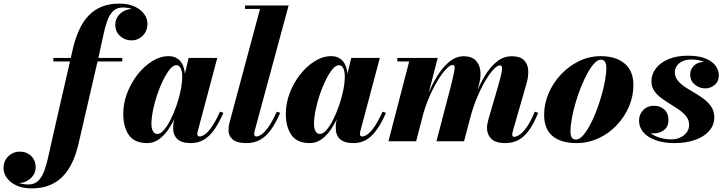

<svg xmlns="http://www.w3.org/2000/svg" viewBox="-230 -780 4011 1060"><path d="M-55 260Q-104 260 -138.5 244.2Q-173 228.5 -191.8 202.8Q-210.5 177 -210.5 148.5Q-210.5 107.5 -183.5 82.2Q-156.5 57 -122 57Q-83 57 -58 81.2Q-33 105.5 -33 143Q-33 168 -46.5 187.8Q-60 207.5 -80.5 218.8Q-101 230 -123 230Q-145 230 -164.8 217.2Q-184.5 204.5 -197 185.8Q-209.5 167 -209.5 148.5H-190Q-190 171 -175.8 191.8Q-161.5 212.5 -135.5 225.5Q-109.5 238.5 -74 238.5Q-39.5 238.5 -18.5 217.8Q2.5 197 15.5 160.2Q28.5 123.5 38.8 75.5Q49 27.5 61.5 -26.5L172.5 -511.5Q186.5 -571 208 -617Q229.5 -663 260.2 -695Q291 -727 332.8 -743.5Q374.5 -760 428.5 -760Q478 -760 512.5 -744.2Q547 -728.5 565.5 -703Q584 -677.5 584 -648.5Q584 -609 558 -583Q532 -557 495.5 -557Q460 -557 433.2 -581Q406.5 -605 406.5 -643Q406.5 -668.5 419.5 -688Q432.5 -707.5 453.5 -718.8Q474.5 -730 498 -730Q512.5 -730 527.5 -722.8Q542.5 -715.5 555 -703.2Q567.5 -691 575.2 -676.5Q583 -662 583 -648.5H564Q564 -671 549.5 -691.8Q535 -712.5 509.2 -725.5Q483.5 -738.5 448.5 -738.5Q414 -738.5 393.5 -717.8Q373 -697 360.5 -660.2Q348 -623.5 338.2 -575.2Q328.5 -527 316 -473L204 11.5Q190.5 70.5 168.8 116.8Q147 163 115.8 194.8Q84.5 226.5 42.2 243.2Q0 260 -55 260ZM64.5 -440.5V-460H445V-440.5Z M583 10Q512.5 10 481.5 -34.5Q450.5 -79 450.5 -152.5Q450.5 -210 472 -266.2Q493.5 -322.5 529.5 -368.5Q565.5 -414.5 610.2 -442.2Q655 -470 701.5 -470Q730 -470 750.2 -456.2Q770.5 -442.5 781 -416.2Q791.5 -390 791.5 -353.5Q791.5 -332.5 785.8 -297.8Q780 -263 768.8 -222Q757.5 -181 740 -140.2Q722.5 -99.5 699.5 -65.5Q676.5 -31.5 647.2 -10.8Q618 10 583 10ZM639 -40.5Q656 -40.5 674.8 -62Q693.5 -83.5 711.5 -119Q729.5 -154.5 744.2 -196.8Q759 -239 767.5 -281.2Q776 -323.5 776 -358.5Q776 -377.5 772.2 -391.2Q768.5 -405 761.2 -412.5Q754 -420 743 -420Q726 -420 707.5 -397.2Q689 -374.5 670.8 -337.8Q652.5 -301 638 -257.8Q623.5 -214.5 614.8 -171.8Q606 -129 606 -95.5Q606 -71 614.2 -55.8Q622.5 -40.5 639 -40.5ZM824 10Q773 10 749.5 -12Q726 -34 726 -73.5Q726 -83.5 726.5 -91Q727 -98.5 728 -103.5L744 -179L769.5 -259.5L783.5 -343L811.5 -460H969.5L861.5 -54.5Q859.5 -47 859.5 -39.5Q859.5 -34.5 862.5 -30.5Q865.5 -26.5 872.5 -26.5Q884 -26.5 901 -38Q918 -49.5 938.8 -79Q959.5 -108.5 984.5 -163.5L1003.5 -157Q978 -99.5 951.5 -62.5Q925 -25.5 894 -7.8Q863 10 824 10Z M1131 10Q1078.5 10 1055 -9.8Q1031.5 -29.5 1031.5 -62Q1031.5 -77.5 1034.2 -90.8Q1037 -104 1039.5 -112L1205.5 -730.5H1123V-750H1363.5L1176 -57.5Q1175 -53 1174.2 -48.8Q1173.5 -44.5 1173.5 -41Q1173.5 -26.5 1185.5 -26.5Q1197.5 -26.5 1214.2 -38Q1231 -49.5 1252 -79Q1273 -108.5 1298 -163.5L1317 -157Q1292 -99.5 1265 -62.5Q1238 -25.5 1205.5 -7.8Q1173 10 1131 10Z M1480.5 10Q1410 10 1379 -34.5Q1348 -79 1348 -152.5Q1348 -210 1369.5 -266.2Q1391 -322.5 1427 -368.5Q1463 -414.5 1507.8 -442.2Q1552.5 -470 1599 -470Q1627.5 -470 1647.8 -456.2Q1668 -442.5 1678.5 -416.2Q1689 -390 1689 -353.5Q1689 -332.5 1683.2 -297.8Q1677.5 -263 1666.2 -222Q1655 -181 1637.5 -140.2Q1620 -99.5 1597 -65.5Q1574 -31.5 1544.8 -10.8Q1515.5 10 1480.5 10ZM1536.5 -40.5Q1553.5 -40.5 1572.2 -62Q1591 -83.5 1609 -119Q1627 -154.5 1641.8 -196.8Q1656.5 -239 1665 -281.2Q1673.5 -323.5 1673.5 -358.5Q1673.5 -377.5 1669.8 -391.2Q1666 -405 1658.8 -412.5Q1651.5 -420 1640.5 -420Q1623.5 -420 1605 -397.2Q1586.5 -374.5 1568.2 -337.8Q1550 -301 1535.5 -257.8Q1521 -214.5 1512.2 -171.8Q1503.5 -129 1503.5 -95.5Q1503.5 -71 1511.8 -55.8Q1520 -40.5 1536.5 -40.5ZM1721.5 10Q1670.5 10 1647 -12Q1623.5 -34 1623.5 -73.5Q1623.5 -83.5 1624 -91Q1624.5 -98.5 1625.5 -103.5L1641.5 -179L1667 -259.5L1681 -343L1709 -460H1867L1759 -54.5Q1757 -47 1757 -39.5Q1757 -34.5 1760 -30.5Q1763 -26.5 1770 -26.5Q1781.5 -26.5 1798.5 -38Q1815.5 -49.5 1836.2 -79Q1857 -108.5 1882 -163.5L1901 -157Q1875.5 -99.5 1849 -62.5Q1822.5 -25.5 1791.5 -7.8Q1760.5 10 1721.5 10Z M2558.5 10Q2506 10 2482.2 -14Q2458.5 -38 2458.5 -74.5Q2458.5 -85.5 2461.5 -99.8Q2464.5 -114 2467.5 -125L2521 -308Q2538.5 -368 2541.5 -393.5Q2544.5 -419 2529.5 -419Q2515.5 -419 2494.2 -396.2Q2473 -373.5 2449.2 -333.5Q2425.5 -293.5 2404 -242Q2382.5 -190.5 2367 -133H2356Q2371 -190.5 2393.2 -249.8Q2415.5 -309 2445 -358.8Q2474.5 -408.5 2512 -439Q2549.5 -469.5 2595.5 -469.5Q2640.5 -469.5 2662 -448.8Q2683.5 -428 2686 -394Q2688.5 -360 2677 -319.5L2602.5 -60.5Q2600.5 -54.5 2599.2 -47.8Q2598 -41 2598 -36Q2598 -31 2600.5 -27.8Q2603 -24.5 2608.5 -24.5Q2620.5 -24.5 2638.2 -36Q2656 -47.5 2677.5 -77.5Q2699 -107.5 2722.5 -163.5L2741.5 -157Q2716 -95.5 2689.2 -59Q2662.5 -22.5 2630.8 -6.2Q2599 10 2558.5 10ZM1914.5 0 2029 -440.5H1963.5V-460H2186.5L2067.5 0ZM2179.5 0 2260 -308Q2275 -369 2279.2 -395.2Q2283.5 -421.5 2268.5 -421.5Q2254.5 -421.5 2232.5 -398.2Q2210.5 -375 2186 -334.8Q2161.5 -294.5 2139.2 -242.5Q2117 -190.5 2101.5 -133H2091Q2106 -189.5 2129 -248.8Q2152 -308 2182.5 -358Q2213 -408 2250.2 -438.8Q2287.5 -469.5 2331 -469.5Q2371.5 -469.5 2393.8 -448.8Q2416 -428 2421.2 -394Q2426.5 -360 2416 -319.5L2332 0Z M2951.5 10Q2867.5 10 2820.8 -28.8Q2774 -67.5 2774 -146Q2774 -207.5 2799 -265.5Q2824 -323.5 2867.5 -369.5Q2911 -415.5 2967.2 -442.8Q3023.5 -470 3086 -470Q3170 -470 3218.5 -429.2Q3267 -388.5 3267 -310Q3267 -250 3243 -193Q3219 -136 3176 -90Q3133 -44 3075.5 -17Q3018 10 2951.5 10ZM2950.5 -9.5Q2967.5 -9.5 2986.5 -29.8Q3005.5 -50 3024.2 -84Q3043 -118 3059.8 -160.5Q3076.5 -203 3089.5 -247.8Q3102.5 -292.5 3110 -333.8Q3117.5 -375 3117.5 -407Q3117.5 -427 3110.2 -438.8Q3103 -450.5 3087 -450.5Q3070 -450.5 3051 -430.2Q3032 -410 3013.2 -375.8Q2994.5 -341.5 2977.5 -299.2Q2960.5 -257 2947.5 -212.2Q2934.5 -167.5 2927 -126Q2919.5 -84.5 2919.5 -53Q2919.5 -32.5 2926.8 -21Q2934 -9.5 2950.5 -9.5Z M3493 10Q3434.5 10 3390.8 -5.5Q3347 -21 3322.5 -49Q3298 -77 3298 -114Q3298 -148 3320.8 -172Q3343.5 -196 3381 -196Q3415.5 -196 3438 -175Q3460.5 -154 3460.5 -118Q3460.5 -81.5 3436.5 -62.5Q3412.5 -43.5 3380 -43.5Q3358 -43.5 3339.5 -53.5Q3321 -63.5 3310 -79.5Q3299 -95.5 3299 -114H3326Q3326 -82.5 3346.8 -59.2Q3367.5 -36 3402 -23.2Q3436.5 -10.5 3478 -10.5Q3504 -10.5 3526 -21Q3548 -31.5 3561.2 -49.2Q3574.5 -67 3574.5 -90Q3574.5 -116 3559.5 -136Q3544.5 -156 3521 -172.5Q3497.5 -189 3470.8 -205.2Q3444 -221.5 3420.2 -239.2Q3396.5 -257 3381.5 -279.2Q3366.5 -301.5 3366.5 -331Q3366.5 -370 3391 -402.2Q3415.5 -434.5 3460.5 -453.5Q3505.5 -472.5 3567.5 -472.5Q3629.5 -472.5 3667.2 -456.2Q3705 -440 3721.8 -415.2Q3738.5 -390.5 3738.5 -365.5Q3738.5 -330.5 3715.5 -311.2Q3692.5 -292 3664 -292Q3632 -292 3606.2 -312.8Q3580.5 -333.5 3580.5 -369Q3580.5 -398 3601.5 -418Q3622.5 -438 3657 -438Q3688.5 -438 3713 -418.2Q3737.5 -398.5 3737.5 -365.5H3714Q3714 -387 3698.5 -406.5Q3683 -426 3654.5 -438.8Q3626 -451.5 3585.5 -451.5Q3558.5 -451.5 3538.2 -442Q3518 -432.5 3506.8 -416.5Q3495.5 -400.5 3495.5 -381.5Q3495.5 -355.5 3511.2 -336Q3527 -316.5 3551.8 -300Q3576.5 -283.5 3604.5 -267.5Q3632.5 -251.5 3657.2 -232.5Q3682 -213.5 3697.8 -189.2Q3713.5 -165 3713.5 -132Q3713.5 -89.5 3685.5 -57.5Q3657.5 -25.5 3608 -7.8Q3558.5 10 3493 10Z"/></svg>

Font: Bodoni Moda 11pt ExtraBold
Style: Italic
Weight: 800
Italic angle: -13°
Version: Version 2.004